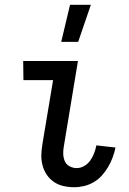

<svg xmlns="http://www.w3.org/2000/svg" viewBox="-20 -775 540 803"><path d="M290 8Q267 8 245 3Q223 -2 205 -14.5Q187 -27 175 -45Q163 -63 157.5 -85Q152 -107 153 -130Q154 -153 158 -176L202 -440H78L77 -520H306L247 -163Q244 -147 244.5 -131Q245 -115 251 -101Q257 -87 271 -79.5Q285 -72 301 -72Q317 -72 332.5 -81Q348 -90 358 -104.5Q368 -119 374 -135Q380 -151 383 -167L463 -158Q459 -138 451.5 -117.5Q444 -97 433 -78Q422 -59 407 -42Q392 -25 372.5 -13.5Q353 -2 332 3Q311 8 290 8ZM236 -600 273 -755H360L307 -600Z"/></svg>

Font: Iosevka Medium
Style: Italic
Weight: 500
Italic angle: -9°
Monospace: yes
Designer: Belleve Invis
Foundry: Belleve Invis
Version: Version 32.5.0; ttfautohint (v1.8.4)